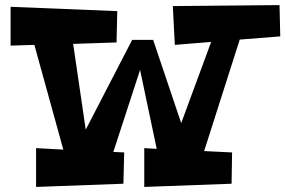

<svg xmlns="http://www.w3.org/2000/svg" viewBox="-20 -737 1131 761"><path d="M899.9 -132.8 897.9 -8.8 551.8 3.9V-149.9L601.1 -147L535.2 -460L429.2 -134.8L472.2 -132.8L469.2 -8.8L123 3.9V-149.9L231 -144L116.2 -559.1L22 -556.2V-710L444.8 -692.9L441.9 -568.8L270 -563L319.8 -223.1L503.9 -579.1H586.9L698.2 -249L816.9 -570.8L672.9 -559.1L665 -712.9L1087.9 -716.8L1090.8 -592.8L930.2 -580.1L789.1 -138.2Z"/></svg>

Font: Peralta
Style: Regular
Weight: 400
Designer: Astigmatic (AOETI)
Foundry: Astigmatic (AOETI)
Version: Version 1.000